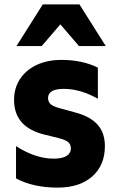

<svg xmlns="http://www.w3.org/2000/svg" viewBox="-20 -841 533 875"><path d="M53 -28V-175Q142 -118 225 -118Q264 -118 283.5 -130.5Q303 -143 303 -164Q303 -183 290.5 -193.5Q278 -204 246 -212L181 -228Q44 -262 44 -386Q44 -439 71 -480.5Q98 -522 147 -545Q196 -568 261 -568Q354 -568 426 -533V-391Q346 -436 271 -436Q199 -436 199 -394Q199 -377 210.5 -366.5Q222 -356 252 -348L328 -327Q393 -309 425.5 -272Q458 -235 458 -175Q458 -88 400.5 -37Q343 14 243 14Q131 14 53 -28ZM462 -631H340L255 -730L170 -631H55L175 -821H342Z"/></svg>

Font: Application
Style: Bold
Weight: 700
Designer: Wei Huang
Foundry: Wei Huang
Version: Version 0.012